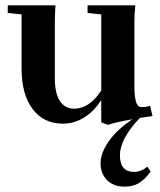

<svg xmlns="http://www.w3.org/2000/svg" viewBox="-20 -448 596 713"><path d="M213.4 11.2Q142.1 11.2 101.1 -43Q60.1 -97.2 60.1 -194.3V-394.5L8.8 -399.9V-428.2H186Q183.6 -394 183.6 -363.3V-158.2Q183.6 -102.1 202.1 -73.2Q220.7 -44.4 255.4 -44.4Q311.5 -44.4 356 -111.8V-394.5L305.2 -399.9V-428.2H482.4Q479 -396.5 479 -363.3V-127.4Q479 -95.7 483.2 -77.9Q487.3 -60.1 492.7 -55.2Q498 -50.3 505.9 -50.3Q523.9 -50.3 537.1 -55.2L546.4 -17.1Q519.5 -13.2 499 -9.8Q425.3 67.9 425.3 128.4Q425.3 190.4 478 190.4Q504.4 190.4 526.9 170.9L539.6 189.5Q516.1 220.2 494.6 232.7Q473.1 245.1 442.4 245.1Q401.4 245.1 377.4 220.7Q353.5 196.3 353.5 158.7Q353.5 119.1 385 75.2Q416.5 31.2 472.7 -5.4Q408.2 6.3 380.9 15.6L356 6.3V-76.7Q329.1 -34.2 292.2 -11.5Q255.4 11.2 213.4 11.2Z"/></svg>

Font: Elstob 14pt
Style: Bold
Weight: 700
Designer: Peter S. Baker
Version: Version 1.015